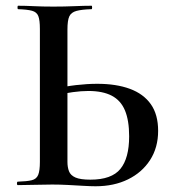

<svg xmlns="http://www.w3.org/2000/svg" viewBox="-20 -645 606 669"><path d="M313 4Q296 4 270.5 2.5Q245 1 217 -0.5Q189 -2 162 -2Q133 -2 100 -1Q67 0 42 0Q39 0 39 -6Q39 -12 42 -12Q74 -13 90.5 -17Q107 -21 113 -35.5Q119 -50 119 -81V-544Q119 -575 113.5 -589Q108 -603 91.5 -607.5Q75 -612 43 -613Q41 -613 41 -619Q41 -625 43 -625Q69 -625 98 -623.5Q127 -622 166 -622Q205 -622 239 -623.5Q273 -625 299 -625Q301 -625 301 -619Q301 -613 299 -613Q265 -612 246.5 -607Q228 -602 221.5 -588Q215 -574 215 -542V-81Q215 -62 220.5 -48Q226 -34 243 -26.5Q260 -19 295 -19Q369 -19 399.5 -56.5Q430 -94 430 -170Q430 -225 415.5 -260Q401 -295 369.5 -311.5Q338 -328 288 -328Q263 -328 234 -324Q205 -320 174 -313L170 -335Q206 -344 245 -348.5Q284 -353 319 -353Q385 -353 432.5 -335.5Q480 -318 505.5 -282Q531 -246 531 -189Q531 -131 503 -87.5Q475 -44 426 -20Q377 4 313 4Z"/></svg>

Font: Cormorant SemiBold
Style: Regular
Weight: 600
Designer: Christian Thalmann (Catharsis Fonts)
Foundry: Catharsis Fonts
Version: Version 4.000